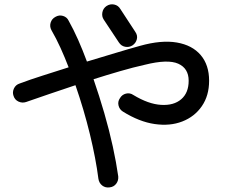

<svg xmlns="http://www.w3.org/2000/svg" viewBox="-20 -804 1040 881"><path d="M483.4 55.7Q463.9 58.6 449.2 47.4Q434.6 36.1 431.6 16.6Q419.9 -75.2 392.6 -188Q365.2 -300.8 326.2 -413.1Q263.7 -392.6 206.1 -372.6Q148.4 -352.5 99.6 -335.9Q82 -330.1 64.9 -337.9Q47.9 -345.7 42 -364.3Q36.1 -380.9 43.9 -397.9Q51.8 -415 70.3 -420.9Q117.2 -438.5 175.3 -457Q233.4 -475.6 294.9 -495.1Q277.3 -541 257.8 -584Q238.3 -627 215.8 -666Q207 -682.6 212.4 -700.2Q217.8 -717.8 234.4 -726.6Q251 -736.3 269 -731Q287.1 -725.6 294.9 -709Q317.4 -668.9 338.4 -621.6Q359.4 -574.2 378.9 -521.5Q447.3 -542 510.3 -561Q573.2 -580.1 623 -593.8Q720.7 -621.1 791.5 -608.9Q862.3 -596.7 900.9 -551.3Q939.5 -505.9 939.5 -433.6Q939.5 -365.2 906.2 -316.9Q873 -268.6 816.4 -246.6Q759.8 -224.6 689.5 -234.9Q619.1 -245.1 543.9 -292Q528.3 -301.8 523.9 -319.8Q519.5 -337.9 530.3 -353.5Q540 -370.1 558.1 -374.5Q576.2 -378.9 591.8 -368.2Q661.1 -326.2 719.2 -322.8Q777.3 -319.3 811.5 -348.6Q845.7 -377.9 845.7 -433.6Q845.7 -490.2 797.9 -511.7Q750 -533.2 644.5 -506.8Q591.8 -495.1 531.2 -477.5Q470.7 -460 409.2 -440.4Q435.5 -364.3 458.5 -285.2Q481.4 -206.1 497.6 -131.8Q513.7 -57.6 522.5 4.9Q524.4 24.4 513.2 39.1Q502 53.7 483.4 55.7ZM587.9 -595.7Q572.3 -585.9 554.2 -589.4Q536.1 -592.8 525.4 -609.4L456.1 -713.9Q446.3 -728.5 449.7 -747.1Q453.1 -765.6 468.8 -776.4Q485.4 -787.1 503.9 -783.2Q522.5 -779.3 532.2 -762.7L600.6 -658.2Q612.3 -641.6 607.9 -624Q603.5 -606.4 587.9 -595.7Z"/></svg>

Font: KTXP_ComRound
Style: Medium
Weight: 500
Version: Version 1.01;May 16, 2022;FontCreator 13.0.0.2683 64-bit